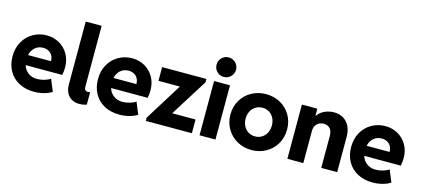

<svg xmlns="http://www.w3.org/2000/svg" viewBox="-60 -1281 3951 1796"><g transform="rotate(15 1915.0 -383.0)"><path d="M24.4 -261.7Q24.4 -342.3 59.3 -403.8Q94.2 -465.3 153.8 -499Q213.4 -532.7 284.2 -533.2Q351.6 -533.2 407 -502Q462.4 -470.7 494.4 -414.6Q526.4 -358.4 526.4 -287.1Q525.9 -247.6 518.6 -212.9H164.6Q178.2 -167.5 214.1 -141.4Q250 -115.2 299.8 -115.2Q335 -115.2 371.3 -126.2Q407.7 -137.2 426.8 -152.3L474.6 -37.1Q443.8 -16.6 398.4 -4.4Q353 7.8 302.7 7.8Q218.8 7.8 155.5 -26.4Q92.3 -60.5 58.3 -121.8Q24.4 -183.1 24.4 -261.7ZM383.8 -309.6Q383.8 -340.8 370.8 -364Q357.9 -387.2 335 -399.7Q312 -412.1 282.2 -412.1Q235.4 -412.1 203.6 -384Q171.9 -356 161.6 -309.6Z M601.6 -139.6V-752H755.9V-162.1Q755.9 -121.6 790 -121.1Q797.9 -121.6 804.2 -123Q810.5 -124.5 812.5 -125V-3.9Q778.3 7.8 741.2 7.8Q696.3 7.8 664.8 -11.7Q633.3 -31.2 617.4 -64.9Q601.6 -98.6 601.6 -139.6Z M851.6 -261.7Q851.6 -342.3 886.5 -403.8Q921.4 -465.3 981 -499Q1040.5 -532.7 1111.3 -533.2Q1178.7 -533.2 1234.1 -502Q1289.6 -470.7 1321.5 -414.6Q1353.5 -358.4 1353.5 -287.1Q1353 -247.6 1345.7 -212.9H991.7Q1005.4 -167.5 1041.3 -141.4Q1077.1 -115.2 1127 -115.2Q1162.1 -115.2 1198.5 -126.2Q1234.9 -137.2 1253.9 -152.3L1301.8 -37.1Q1271 -16.6 1225.6 -4.4Q1180.2 7.8 1129.9 7.8Q1045.9 7.8 982.7 -26.4Q919.4 -60.5 885.5 -121.8Q851.6 -183.1 851.6 -261.7ZM1210.9 -309.6Q1210.9 -340.8 1198 -364Q1185.1 -387.2 1162.1 -399.7Q1139.2 -412.1 1109.4 -412.1Q1062.5 -412.1 1030.8 -384Q999 -356 988.8 -309.6Z M1384.8 -31.2 1607.4 -388.7V-392.6H1402.3V-525.4H1831.1V-493.2L1607.4 -136.7V-132.8H1831.1V0H1384.8Z M1905.3 -525.4H2059.6V0H1905.3ZM1888.2 -679.7Q1888.2 -706.1 1900.6 -727.5Q1913.1 -749 1934.6 -761.7Q1956.1 -774.4 1981.9 -774.4Q2007.8 -774.4 2029.5 -761.7Q2051.3 -749 2064 -727.5Q2076.7 -706.1 2076.7 -679.7Q2076.7 -654.3 2064 -632.8Q2051.3 -611.3 2029.5 -598.6Q2007.8 -585.9 1981.9 -585.9Q1956.1 -585.9 1934.6 -598.6Q1913.1 -611.3 1900.6 -632.8Q1888.2 -654.3 1888.2 -679.7Z M2133.8 -263.7Q2133.8 -341.3 2170.7 -402.8Q2207.5 -464.4 2270.3 -498.8Q2333 -533.2 2408.2 -533.2Q2484.9 -533.2 2547.4 -498.8Q2609.9 -464.4 2646.2 -402.8Q2682.6 -341.3 2682.6 -263.7Q2682.6 -185.5 2646.2 -123.5Q2609.9 -61.5 2547.1 -26.9Q2484.4 7.8 2408.2 7.8Q2333 7.8 2270.3 -26.9Q2207.5 -61.5 2170.7 -123.5Q2133.8 -185.5 2133.8 -263.7ZM2535.2 -263.7Q2535.2 -303.2 2519 -334.5Q2502.9 -365.7 2474.4 -383.5Q2445.8 -401.4 2409.2 -401.4Q2373 -401.4 2343.8 -383.8Q2314.5 -366.2 2297.9 -335Q2281.2 -303.7 2281.2 -263.7Q2281.2 -222.7 2297.9 -190.9Q2314.5 -159.2 2343.5 -141.6Q2372.6 -124 2408.2 -124Q2444.3 -124 2473.1 -141.6Q2502 -159.2 2518.6 -190.9Q2535.2 -222.7 2535.2 -263.7Z M2755.9 -525.4H2905.3V-457H2908.2Q2933.1 -493.7 2975.6 -513.4Q3018.1 -533.2 3068.4 -533.2Q3120.1 -533.2 3158.4 -509.3Q3196.8 -485.4 3217.5 -442.4Q3238.3 -399.4 3238.3 -343.8V0H3084V-310.5Q3083.5 -356.9 3061.5 -380.9Q3039.6 -404.8 3000 -405.3Q2960.4 -404.8 2935.1 -379.4Q2909.7 -354 2910.2 -308.6V0H2755.9Z M3303.2 -261.7Q3303.2 -342.3 3338.1 -403.8Q3373 -465.3 3432.6 -499Q3492.2 -532.7 3563 -533.2Q3630.4 -533.2 3685.8 -502Q3741.2 -470.7 3773.2 -414.6Q3805.2 -358.4 3805.2 -287.1Q3804.7 -247.6 3797.4 -212.9H3443.4Q3457 -167.5 3492.9 -141.4Q3528.8 -115.2 3578.6 -115.2Q3613.8 -115.2 3650.1 -126.2Q3686.5 -137.2 3705.6 -152.3L3753.4 -37.1Q3722.7 -16.6 3677.2 -4.4Q3631.8 7.8 3581.5 7.8Q3497.6 7.8 3434.3 -26.4Q3371.1 -60.5 3337.2 -121.8Q3303.2 -183.1 3303.2 -261.7ZM3662.6 -309.6Q3662.6 -340.8 3649.7 -364Q3636.7 -387.2 3613.8 -399.7Q3590.8 -412.1 3561 -412.1Q3514.2 -412.1 3482.4 -384Q3450.7 -356 3440.4 -309.6Z"/></g></svg>

Font: Reddit Sans Fudge ExtraBold
Style: Regular
Weight: 800
Designer: Stephen Hutchings
Foundry: Reddit
Version: Version 1.011